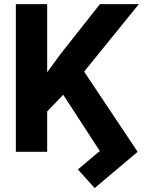

<svg xmlns="http://www.w3.org/2000/svg" viewBox="-20 -748 756 946"><path d="M58.1 -727.5H212.4V-392.1L278.3 -481.9L472.2 -727.5H664.1L394.5 -395L658.2 0L446.3 178.7L363.8 86.9L471.7 -3.9L291.5 -281.2L212.4 -198.7V0H58.1Z"/></svg>

Font: Inter Tight Stencil
Style: Bold
Weight: 700
Designer: Rasmus Andersson
Foundry: rsms
Version: Version 3.004;Glyphs 3.1.2 (3151)